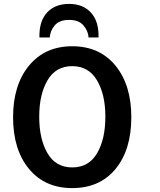

<svg xmlns="http://www.w3.org/2000/svg" viewBox="-20 -946 821 984"><path d="M653 -345Q653 -178 572 -80Q491 18 350 18Q210 18 128.5 -80.5Q47 -179 47 -345Q47 -511 129 -610Q211 -709 350 -709Q490 -709 571.5 -610Q653 -511 653 -345ZM520 -348Q520 -462 477 -534.5Q434 -607 350 -607Q266 -607 223.5 -534.5Q181 -462 181 -348Q181 -233 223.5 -160.5Q266 -88 350 -88Q435 -88 477.5 -160.5Q520 -233 520 -348ZM334 -926Q405 -926 446 -881.5Q487 -837 485 -754H434Q432 -787 408 -815.5Q384 -844 334 -844Q284 -844 260.5 -816Q237 -788 235 -754H182Q180 -837 221 -881.5Q262 -926 334 -926Z"/></svg>

Font: Repo
Style: DemiBold
Weight: 600
Designer: Stefan Peev
Foundry: Context Ltd
Version: Version 001.000